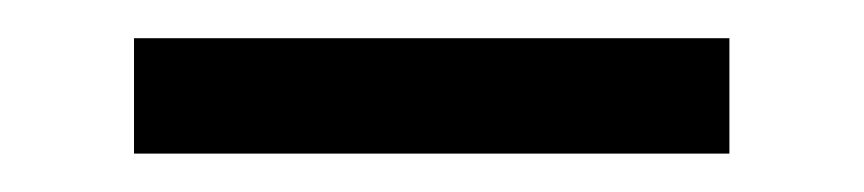

<svg xmlns="http://www.w3.org/2000/svg" viewBox="-20 -350 450 100"><path d="M49.8 -330.1H359.9V-270H49.8Z"/></svg>

Font: Amethysta
Style: Regular
Weight: 400
Designer: Konstantin Vinogradov, Alexei Vanyashin
Foundry: Cyreal (www.cyreal.org)
Version: Version 1.003